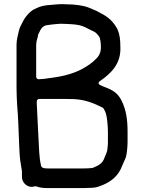

<svg xmlns="http://www.w3.org/2000/svg" viewBox="-20 -758 718 958"><path d="M311 -638.5C327.5 -638.5 340.1 -636.6 356.1 -635.5C381.1 -632.7 399.4 -626 418.9 -615L432.6 -608.2C442.4 -603.2 455.7 -599.2 464.8 -587.8L472.8 -577.8C476 -573.7 477.3 -574 479.5 -561.1C482.1 -552.9 483.5 -533.8 483.5 -523C483.5 -495.4 474 -477.6 457.8 -463.1C440.3 -443.7 413 -426.6 390 -414C342.7 -388.2 283.5 -374.7 220.7 -367.6L201.8 -364.6C195.8 -363.9 190.8 -363.6 185 -363.5C182.8 -363.2 176.6 -362.5 173 -362.5C166.2 -362.5 160.5 -368.2 160.5 -375L160.5 -534C160.5 -555.8 169.5 -571.4 169.5 -581C169.5 -583.1 170.1 -585.3 171.1 -587.2C182.3 -606.7 186.4 -631.4 222 -633.5C228.8 -634.5 238.3 -635.8 244.8 -636.4L266.7 -638.4C272 -639.1 278.3 -639.5 284 -639.5C293.3 -639.5 302.4 -638.5 311 -638.5ZM424 179.5C446 179.5 458.7 177.6 473.9 172.2C530.1 153.5 570.3 121.7 589.3 69.7C593.8 57.1 603.8 39 608.1 26.2C612.5 12.2 616.5 -26.5 616.5 -48V-102C616.5 -164.7 608.2 -210.8 588.7 -251.6C569.5 -291.9 545.4 -308.3 500.8 -324.2C500.6 -324.3 500.2 -324.5 499.9 -324.6L481.9 -332.6C460.4 -342.2 479.8 -354.2 479.8 -354.2C533.2 -391.6 585.4 -438.8 580.5 -526.3C580.5 -526.5 580.5 -526.8 580.5 -527C580.5 -561.6 576.6 -587.3 566.7 -610.7C548.1 -647.5 521.4 -672.8 483.2 -691.9L461.2 -703.9C450.6 -709.2 437.9 -712.7 423.8 -719.6C396.3 -730.9 352.6 -736.5 311 -736.5C303.8 -736.5 297.7 -736.8 288.5 -737.5C271.8 -737.4 250.6 -735 234.1 -733.6L212.2 -731.6C186.9 -728.9 170.2 -721.6 150.6 -711.8C129.9 -701.5 105.7 -674.8 93.3 -648.7C84.7 -630.4 78.7 -623.3 74.2 -604.2C68.9 -580.6 62.5 -560.4 62.5 -534V-317C62.5 -289.7 64.1 -263.7 65.5 -233.9C71.2 -172.8 72.6 -102.1 75.5 -38.6L77.5 3.4C78.7 31.4 83.1 57.8 87.3 82.5C88.5 88.4 89.5 93.6 89.5 98V125C89.5 151.2 112.2 174.5 138 174.5C145.2 174.5 155.1 169.5 162.4 172.3C178.9 178.5 195.5 180.5 220 180.5H394C404.8 180.5 414.6 179.5 424 179.5ZM394 82.5H220C204.5 82.5 187.7 81.8 184.8 68.7C179.6 45.5 177 24.2 175.5 -1.3C171.8 -79.1 166.9 -162.3 163.5 -239.7V-252C163.5 -258.8 169.2 -264.5 176 -264.5H300C317.5 -264.5 333.9 -264.2 349.6 -263.5C408.8 -260.4 451.5 -241.2 491.6 -221.2C493.5 -220.2 495.2 -218.7 496.4 -216.9C506.9 -201.1 511.5 -183.1 513.4 -167.6L515.4 -151.4C516.8 -137.4 518.5 -118 518.5 -102V-48C518.5 -39.9 517.9 -31.8 516.5 -20.2C516 2.1 504.3 19.6 500.9 30C498.9 35.8 496.1 41.9 493.4 45.9C481 64.5 458 73.5 441.6 80C427.3 81.9 410.6 82.5 394 82.5Z"/></svg>

Font: Smoothie
Style: Light
Weight: 400
Foundry: Cannot Into Space Fonts
Version: Version 0.8